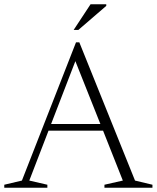

<svg xmlns="http://www.w3.org/2000/svg" viewBox="-25 -878 733 898"><path d="M606.5 -33.5 688 -14V0H463.5V-14L549.5 -33.5L457 -267H202L112 -33.5L196.5 -14V0H-5V-14L77.5 -33.5L330.5 -680H346ZM214 -298H444.5L327.5 -592ZM319.5 -738 398.5 -858H472V-850.5L341.5 -738Z"/></svg>

Font: Newsreader Text Light
Style: Regular
Weight: 300
Designer: Hugues Gentile
Foundry: Production Type
Version: Version 1.002